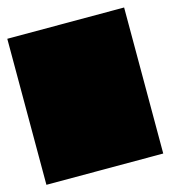

<svg xmlns="http://www.w3.org/2000/svg" viewBox="-82 -568 565 635"><g transform="rotate(-15 200.0 -250.0)"><path d="M0 0H400V-500H0ZM0 0Q0 0 0 0Q0 0 0 0Q0 0 0 0Q0 0 0 0Q0 0 0 0Q0 0 0 0H400Q400 0 400 0Q400 0 400 0Q400 0 400 0Q400 0 400 0Q400 0 400 0Q400 0 400 0ZM0 -500Q0 -500 0 -500Q0 -500 0 -500Q0 -500 0 -500Q0 -500 0 -500Q0 -500 0 -500Q0 -500 0 -500H400Q400 -500 400 -500Q400 -500 400 -500Q400 -500 400 -500Q400 -500 400 -500Q400 -500 400 -500Q400 -500 400 -500Z"/></g></svg>

Font: Wavefont
Style: Regular
Weight: 400
Monospace: yes
Version: Version 3.003